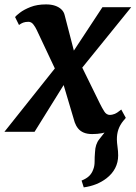

<svg xmlns="http://www.w3.org/2000/svg" viewBox="-47 -587 605 855"><path d="M325.9 247.4 316.3 217.1Q338.5 208.1 350.3 196.4Q362.2 184.7 368.1 167.8Q374.4 152.3 374.3 132.4Q374.2 112.6 376.1 90.7Q377.4 55.1 394.9 33.3Q412.5 11.5 426.2 -6.6L502.3 -49.2Q487 -30.3 480.1 -10Q473.3 10.2 473.5 34Q473.7 48.2 476.4 67.6Q479.2 86.9 479.2 105.1Q479.2 135.9 465.9 161.7Q452.6 187.5 427 207.2Q406.4 223 381.1 233.2Q355.8 243.3 325.9 247.4ZM363.7 10Q341.4 10 325.9 3.5Q310.5 -3 300.9 -14.8Q291.3 -26.5 285.8 -42L219.7 -264.4L267.3 -257.9L106.9 0H-27.4L234.2 -328.7L222.7 -228.2L116.8 -453Q110.6 -466.5 101.5 -478.2Q92.5 -489.9 79.6 -489.9Q65.7 -489.9 56 -486.2Q46.3 -482.4 37.6 -475.7L20.1 -511.1Q24.3 -517.1 42 -530.7Q59.7 -544.3 89.1 -555.9Q118.5 -567.4 157.9 -567.4Q180.9 -567.4 198.1 -561.6Q215.4 -555.7 226.4 -545.1Q237.4 -534.5 240.8 -520.1L296.8 -304.3L249.5 -312.3L409.2 -555H537.3L282 -239.8L293.1 -339.3L397.8 -125.9Q407.3 -106.6 417.2 -90.9Q427 -75.2 442.6 -75.2Q451.6 -75.2 463.4 -79.7Q475.2 -84.3 493 -99.2L513.2 -62.2Q509.2 -55.7 491.7 -38.1Q474.3 -20.5 442.6 -5.2Q410.9 10 363.7 10Z"/></svg>

Font: Merriweather Light
Style: Italic
Weight: 300
Italic angle: -7.8°
Designer: Eben Sorkin
Foundry: Eben Sorkin
Version: Version 2.101